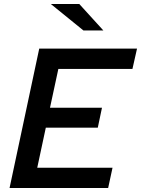

<svg xmlns="http://www.w3.org/2000/svg" viewBox="-20 -944 708 964"><path d="M28 0 177 -700H668L645 -598H273L231 -403H492L471 -303H210L167 -102H545L523 0ZM399 -791 235 -924H378L499 -791Z"/></svg>

Font: Red Hat Text Medium
Style: Italic
Weight: 500
Italic angle: -12°
Designer: Pentagram, MCKL
Foundry: Pentagram, MCKL
Version: Version 1.023; ttfautohint (v1.8.3)